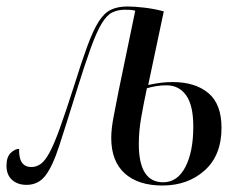

<svg xmlns="http://www.w3.org/2000/svg" viewBox="-45 -562 748 592"><path d="M456 10Q381 10 339.5 -27.5Q298 -65 298 -137Q298 -166 306 -206Q314 -246 321 -283L372 -529Q364 -531 357.5 -531.5Q351 -532 340 -532Q318 -532 301 -523.5Q284 -515 268.5 -489.5Q253 -464 234.5 -413Q216 -362 190 -278Q158 -175 137.5 -112Q117 -49 95 -20.5Q73 8 37 8Q9 8 -8 -7.5Q-25 -23 -25 -51Q-25 -78 -12 -90.5Q1 -103 14 -103Q12 -47 52 -47Q67 -47 80.5 -56.5Q94 -66 108 -92Q122 -118 139.5 -166.5Q157 -215 182 -293Q206 -370 224 -419Q242 -468 259 -495Q276 -522 297 -532Q318 -542 348 -542Q369 -542 399.5 -538.5Q430 -535 460 -527L412 -300Q435 -305 452.5 -307Q470 -309 487 -309Q557 -309 597.5 -275Q638 -241 638 -168Q638 -83 586 -36.5Q534 10 456 10ZM458 0Q502 0 526.5 -47Q551 -94 551 -172Q551 -237 529 -268Q507 -299 468 -299Q452 -299 437 -296.5Q422 -294 408 -290Q398 -243 390.5 -200.5Q383 -158 383 -118Q383 0 458 0Z"/></svg>

Font: Noto Serif Display ExtraCondensed
Style: Italic
Weight: 400
Width: 2
Italic angle: -12°
Designer: Monotype Design Team
Foundry: Monotype Imaging Inc.
Version: Version 2.009